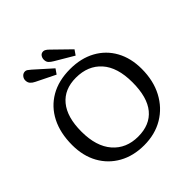

<svg xmlns="http://www.w3.org/2000/svg" viewBox="-240 -1115 1314 1314"><g transform="rotate(-45 417.0 -458.0)"><path d="M412 14Q308 14 229.5 -30Q151 -74 107.5 -152.5Q64 -231 64 -336Q64 -452 107 -536.5Q150 -621 230 -667.5Q310 -714 422 -714Q527 -714 605.5 -671Q684 -628 727 -550Q770 -472 770 -368Q770 -254 724.5 -168Q679 -82 598.5 -34Q518 14 412 14ZM425 -57Q539 -57 599.5 -130Q660 -203 660 -348Q660 -493 592.5 -568.5Q525 -644 408 -644Q296 -644 235 -570Q174 -496 174 -356Q174 -213 242 -135Q310 -57 425 -57ZM514 -752 382 -830Q363 -841 351.5 -853Q340 -865 340 -886Q340 -903 349.5 -916.5Q359 -930 378 -930Q394 -930 417 -907L539 -788ZM330 -752 192 -820Q173 -829 161.5 -842Q150 -855 150 -876Q150 -893 162 -907Q174 -921 193 -921Q202 -921 210.5 -915Q219 -909 232 -898L355 -788Z"/></g></svg>

Font: Literata 7pt
Style: Regular
Weight: 400
Designer: Latin by Veronika Burian and Jose Scaglione. Greek by Irene Vlachou. Cyrillic by Vera Evstafieva.
Foundry: TypeTogether
Version: Version 3.002